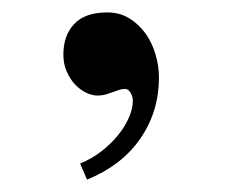

<svg xmlns="http://www.w3.org/2000/svg" viewBox="-20 -146 386 309"><path d="M235.8 -21Q235.8 -40 230.2 -58.8Q224.6 -77.6 213.9 -92.5Q203.1 -107.4 187.7 -116.7Q172.4 -126 152.8 -126Q116.7 -126 99.4 -107.4Q82 -88.9 82 -58.1Q82 -43 87.4 -30.8Q92.8 -18.6 100.8 -10Q108.9 -1.5 118.7 3.2Q128.4 7.8 137.2 7.8Q144 7.8 149.9 6.1Q155.8 4.4 161.1 2.4Q166.5 0.5 171.4 -1.2Q176.3 -2.9 181.2 -2.9Q186.5 -2.9 190.2 3.4Q193.8 9.8 193.8 16.1Q193.8 28.3 187.7 42.7Q181.6 57.1 170.4 71Q159.2 85 143.6 97.2Q127.9 109.4 108.9 117.2L120.1 143.1Q176.3 120.1 206.1 76.7Q235.8 33.2 235.8 -21Z"/></svg>

Font: Galatia SIL
Style: Bold
Weight: 700
Designer: Development by SIL's NRSI team
Version: Version 2.1